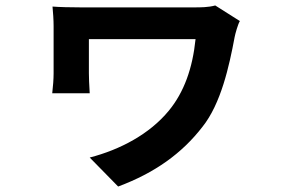

<svg xmlns="http://www.w3.org/2000/svg" viewBox="-20 -580 1040 702"><path d="M857 -503 767 -560C741 -553 715 -553 688 -553C631 -553 307 -553 275 -553C237 -553 198 -554 172 -556C174 -535 176 -507 176 -485C176 -448 176 -346 176 -312C176 -291 174 -265 171 -239H308C306 -266 305 -301 305 -312C305 -346 305 -412 305 -437C362 -437 645 -437 695 -437C684 -330 653 -243 597 -175C527 -90 420 -33 308 -4L412 102C546 52 645 -19 720 -116C788 -201 818 -338 838 -445C840 -456 850 -492 857 -503Z"/></svg>

Font: Noto Sans Mono CJK TC
Style: Bold
Weight: 700
Designer: Ryoko NISHIZUKA 西塚涼子 (kana, bopomofo & ideographs); Paul D. Hunt (Latin, Greek & Cyrillic); Sandoll Communications 산돌커뮤니
Foundry: Adobe
Version: Version 2.004;hotconv 1.0.118;makeotfexe 2.5.65603